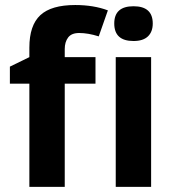

<svg xmlns="http://www.w3.org/2000/svg" viewBox="-20 -730 683 750"><path d="M353 -403.3H232.9V0H94.7V-403.3H18.6V-469.7L94.7 -506.8V-543.9Q94.7 -630.9 137.5 -670.7Q180.2 -710.4 273.9 -710.4Q345.7 -710.4 401.4 -689.5L365.7 -587.9Q324.2 -601.1 289.1 -601.1Q259.3 -601.1 246.1 -583.5Q232.9 -565.9 232.9 -538.6V-506.8H353ZM426.3 -638.2Q426.3 -705.6 501.5 -705.6Q576.7 -705.6 576.7 -638.2Q576.7 -606 557.9 -587.9Q539.1 -569.8 501.5 -569.8Q426.3 -569.8 426.3 -638.2ZM570.3 0H432.1V-506.8H570.3Z"/></svg>

Font: Bpm'online Open Sans
Style: Bold
Weight: 700
Foundry: Ascender Corporation
Version: Version 1.10